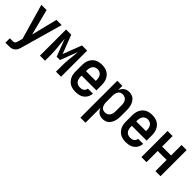

<svg xmlns="http://www.w3.org/2000/svg" viewBox="148 -1508 2703 2703"><g transform="rotate(45 1500.0 -156.5)"><path d="M67 215V127H123Q133 127 143.5 124.5Q154 122 161.5 114.5Q169 107 173 97Q177 87 179 77Q180 77 180 77Q180 77 180 77L199 6L48 -520H152L252 -132L348 -520H452L276 101Q271 118 265 134.5Q259 151 249 165.5Q239 180 224.5 190.5Q210 201 193 207Q176 213 158.5 214Q141 215 123 215Z M540 0V-520H643L750 -242L857 -520H960V0H859V-104Q859 -143 861 -182Q863 -221 867 -259.5Q871 -298 875.5 -336.5Q880 -375 882 -414L783 -156H717L618 -414Q620 -375 624.5 -336.5Q629 -298 633 -259.5Q637 -221 639 -182Q641 -143 641 -104V0Z M1252 8Q1225 8 1197.5 3Q1170 -2 1146 -15Q1122 -28 1103.5 -48.5Q1085 -69 1073 -93.5Q1061 -118 1056.5 -145.5Q1052 -173 1052 -200V-320Q1052 -347 1056.5 -374Q1061 -401 1072.5 -426Q1084 -451 1102.5 -471.5Q1121 -492 1145 -505Q1169 -518 1196 -523Q1223 -528 1250 -528Q1277 -528 1304 -523Q1331 -518 1355 -505Q1379 -492 1397.5 -471.5Q1416 -451 1427.5 -426Q1439 -401 1443.5 -374Q1448 -347 1448 -320V-216H1153V-200Q1153 -178 1157.5 -156Q1162 -134 1175 -116Q1188 -98 1209 -89Q1230 -80 1252 -80Q1268 -80 1284 -83Q1300 -86 1313.5 -95Q1327 -104 1335.5 -118Q1344 -132 1345 -149H1446Q1444 -125 1436.5 -103Q1429 -81 1415.5 -62Q1402 -43 1383.5 -29Q1365 -15 1343 -6.5Q1321 2 1298 5Q1275 8 1252 8ZM1347 -304V-320Q1347 -342 1342.5 -363.5Q1338 -385 1325.5 -403Q1313 -421 1292.5 -430.5Q1272 -440 1250 -440Q1228 -440 1207.5 -430.5Q1187 -421 1174.5 -403Q1162 -385 1157.5 -363.5Q1153 -342 1153 -320V-304Z M1560 215V-520H1661V-435Q1669 -455 1681.5 -473Q1694 -491 1711 -504Q1728 -517 1749 -522.5Q1770 -528 1792 -528Q1816 -528 1840 -521Q1864 -514 1883 -498Q1902 -482 1914.5 -461Q1927 -440 1934.5 -416.5Q1942 -393 1945 -368.5Q1948 -344 1948 -320V-200Q1948 -176 1945 -151.5Q1942 -127 1934.5 -103.5Q1927 -80 1914.5 -59Q1902 -38 1883 -22Q1864 -6 1840 1Q1816 8 1792 8Q1770 8 1749 2.5Q1728 -3 1711 -16Q1694 -29 1681.5 -47Q1669 -65 1661 -85V215ZM1751 -80Q1773 -80 1793 -89.5Q1813 -99 1825.5 -117Q1838 -135 1842.5 -156.5Q1847 -178 1847 -200V-320Q1847 -342 1842.5 -363.5Q1838 -385 1825.5 -403Q1813 -421 1793 -430.5Q1773 -440 1751 -440Q1737 -440 1723 -436Q1709 -432 1698 -423Q1687 -414 1679.5 -401.5Q1672 -389 1668 -375.5Q1664 -362 1662.5 -348Q1661 -334 1661 -320V-200Q1661 -186 1662.5 -172Q1664 -158 1668 -144.5Q1672 -131 1679.5 -118.5Q1687 -106 1698 -97Q1709 -88 1723 -84Q1737 -80 1751 -80Z M2252 8Q2225 8 2197.5 3Q2170 -2 2146 -15Q2122 -28 2103.5 -48.5Q2085 -69 2073 -93.5Q2061 -118 2056.5 -145.5Q2052 -173 2052 -200V-320Q2052 -347 2056.5 -374Q2061 -401 2072.5 -426Q2084 -451 2102.5 -471.5Q2121 -492 2145 -505Q2169 -518 2196 -523Q2223 -528 2250 -528Q2277 -528 2304 -523Q2331 -518 2355 -505Q2379 -492 2397.5 -471.5Q2416 -451 2427.5 -426Q2439 -401 2443.5 -374Q2448 -347 2448 -320V-216H2153V-200Q2153 -178 2157.5 -156Q2162 -134 2175 -116Q2188 -98 2209 -89Q2230 -80 2252 -80Q2268 -80 2284 -83Q2300 -86 2313.5 -95Q2327 -104 2335.5 -118Q2344 -132 2345 -149H2446Q2444 -125 2436.5 -103Q2429 -81 2415.5 -62Q2402 -43 2383.5 -29Q2365 -15 2343 -6.5Q2321 2 2298 5Q2275 8 2252 8ZM2347 -304V-320Q2347 -342 2342.5 -363.5Q2338 -385 2325.5 -403Q2313 -421 2292.5 -430.5Q2272 -440 2250 -440Q2228 -440 2207.5 -430.5Q2187 -421 2174.5 -403Q2162 -385 2157.5 -363.5Q2153 -342 2153 -320V-304Z M2560 0V-520H2661V-311H2839V-520H2940V0H2839V-223H2661V0Z"/></g></svg>

Font: Iosevka SS04 Semibold
Style: Regular
Weight: 600
Monospace: yes
Designer: Belleve Invis
Foundry: Belleve Invis
Version: Version 19.0.0; ttfautohint (v1.8.4)